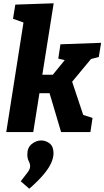

<svg xmlns="http://www.w3.org/2000/svg" viewBox="-20 -802 634 1166"><path d="M18 0 135 -744 194 -640 59 -688 73 -774 306 -782 233 -323 211 -348H329L286 -330L383 -449L392 -432L334 -446L347 -533L594 -542L580 -456L500 -435L547 -461L401 -285L411 -327L491 -87L472 -108L542 -86L529 0H351L278 -246L299 -236H193L221 -246L182 0ZM158 344 106 299Q135 262 149 243Q163 224 163 208Q163 192 154.5 176.5Q146 161 146 135Q146 94 173 72.5Q200 51 230 51Q259 51 282 69.5Q305 88 305 129Q305 154 292 185Q279 216 247 255Q215 294 158 344Z"/></svg>

Font: Bitter Thin ExtraBold
Style: Italic
Weight: 800
Italic angle: -9°
Version: Version 2.002